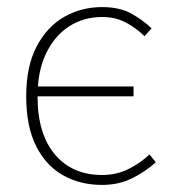

<svg xmlns="http://www.w3.org/2000/svg" viewBox="-20 -510 486 542"><path d="M268 12Q206 12 157.5 -15.5Q109 -43 81.5 -98.5Q54 -154 54 -238Q54 -323 83.5 -379Q113 -435 161.5 -462.5Q210 -490 268 -490Q318 -490 351 -471.5Q384 -453 408 -430L388 -408Q364 -431 335 -446.5Q306 -462 268 -462Q216 -462 175 -435.5Q134 -409 110 -359Q86 -309 86 -238Q86 -132 135 -74Q184 -16 268 -16Q309 -16 343 -33Q377 -50 402 -74L420 -52Q390 -25 352.5 -6.5Q315 12 268 12ZM72 -238V-266H357V-238Z"/></svg>

Font: Source Sans 3 Variable
Style: Regular
Weight: 200
Designer: Paul D. Hunt
Foundry: Adobe Systems Incorporated
Version: Version 3.026